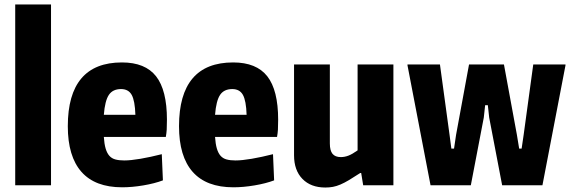

<svg xmlns="http://www.w3.org/2000/svg" viewBox="-20 -828 2563 858"><path d="M48 -808H208V0H48Z M526 9Q405 9 344 -60Q283 -129 283 -264Q283 -406 343.5 -477.5Q404 -549 525 -549Q629 -549 677.5 -487Q726 -425 726 -293Q726 -264 725 -248.5Q724 -233 721 -216H444Q446 -185 452 -164.5Q458 -144 468.5 -132Q479 -120 495.5 -115.5Q512 -111 535 -111Q564 -111 608 -118.5Q652 -126 703 -139L708 -22Q671 -8 620.5 0.5Q570 9 526 9ZM521 -430Q484 -430 466.5 -404Q449 -378 444 -315H585Q583 -378 568.5 -404Q554 -430 521 -430Z M1023 9Q902 9 841 -60Q780 -129 780 -264Q780 -406 840.5 -477.5Q901 -549 1022 -549Q1126 -549 1174.5 -487Q1223 -425 1223 -293Q1223 -264 1222 -248.5Q1221 -233 1218 -216H941Q943 -185 949 -164.5Q955 -144 965.5 -132Q976 -120 992.5 -115.5Q1009 -111 1032 -111Q1061 -111 1105 -118.5Q1149 -126 1200 -139L1205 -22Q1168 -8 1117.5 0.5Q1067 9 1023 9ZM1018 -430Q981 -430 963.5 -404Q946 -378 941 -315H1082Q1080 -378 1065.5 -404Q1051 -430 1018 -430Z M1434 10Q1369 10 1331.5 -28.5Q1294 -67 1294 -134V-540H1454V-187Q1454 -155 1466 -140.5Q1478 -126 1503 -126Q1520 -126 1537 -132.5Q1554 -139 1578 -156V-540H1738V0H1603L1594 -55H1590Q1561 -36 1540 -23.5Q1519 -11 1501.5 -3.5Q1484 4 1468 7Q1452 10 1434 10Z M1801 -536V-540H1946L1989 -225L1997 -164H2009L2018 -225L2076 -540H2232L2290 -225L2300 -164H2311L2320 -225L2363 -540H2507V-536L2404 0H2224L2166 -303L2160 -358H2148L2142 -303L2084 0H1904Z"/></svg>

Font: Encode Sans Compressed
Style: ExtraBold
Weight: 800
Designer: Pablo Impallari, Andres Torresi
Foundry: Pablo Impallari, Andres Torresi
Version: Version 1.000; ttfautohint (v1.00) -l 8 -r 50 -G 200 -x 14 -